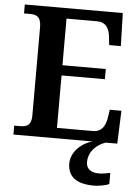

<svg xmlns="http://www.w3.org/2000/svg" viewBox="-62 -762 767 1050"><g transform="rotate(5 321.5 -237.0)"><path d="M31 0H467C406 14 349 68 349 130C349 206 401 240 494 240C515 240 556 234 577 224V163C553 168 532 171 514 171C474 171 445 154 445 115C445 52 496 13 538 0H601L608 -181H544L537 -135C530 -91 510 -57 462 -57H265V-345H503V-401H265V-657H433C480 -657 500 -626 505 -579L510 -533H574L569 -714H31V-665H64C98 -665 125 -656 125 -597V-112C125 -57 97 -49 64 -49H31Z"/></g></svg>

Font: Noto Serif Oriya SemiBold
Style: Regular
Weight: 600
Designer: David Williams
Foundry: Google LLC, David Williams
Version: Version 1.051